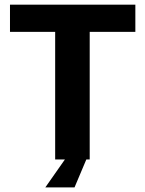

<svg xmlns="http://www.w3.org/2000/svg" viewBox="-20 -687 626 827"><path d="M217.6 0V-549.8H23V-667H563V-549.8H366.4V0ZM175.2 120.2 263.8 -6.2H354.4L301 120.2Z"/></svg>

Font: Maven Pro VF Beta
Style: Regular
Weight: 400
Designer: Joe Prince
Foundry: Joe Prince
Version: Version 2.002